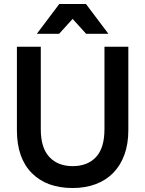

<svg xmlns="http://www.w3.org/2000/svg" viewBox="-20 -935 730 965"><path d="M345 10Q214 10 139.5 -65.5Q65 -141 65 -280V-700H185V-285Q185 -192 228 -146Q271 -100 345 -100Q420 -100 462.5 -145.5Q505 -191 505 -285V-700H625V-280Q625 -212 605.5 -158Q586 -104 549.5 -66.5Q513 -29 461 -9.5Q409 10 345 10ZM278 -915H412L525 -765H413L345 -840L277 -765H165Z"/></svg>

Font: PT Root UI Bold
Style: Regular
Weight: 700
Designer: Vitaly Kuzmin
Foundry: ParaType Ltd.
Version: Version 2.000G